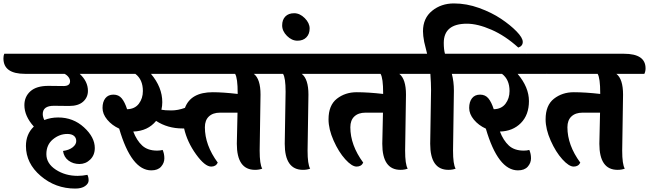

<svg xmlns="http://www.w3.org/2000/svg" viewBox="-90 -982 3779 1118"><path d="M192 -482 280 -481Q318 -481 318 -509Q318 -521 309 -533Q300 -545 286 -552H56Q-70 -552 -70 -642Q-70 -659 -65 -669H437Q563 -669 563 -584Q563 -566 556 -552H374Q422 -508 422 -453Q422 -415 394 -390Q366 -365 313 -365L224 -366Q159 -366 159 -318Q159 -301 168 -283Q205 -298 249 -298Q336 -298 399 -240.5Q462 -183 462 -120Q462 -79 435.5 -53Q409 -27 372.5 -27Q336 -27 309 -47Q282 -67 277 -103Q313 -108 333.5 -124.5Q354 -141 354 -160.5Q354 -180 340.5 -191Q327 -202 302 -202Q256 -202 218 -170.5Q180 -139 180 -84.5Q180 -30 235 6Q290 42 362 42Q390 42 419 36Q426 50 426 68.5Q426 87 405.5 101.5Q385 116 348 116Q233 116 147 42.5Q61 -31 61 -132Q61 -201 107 -245Q52 -306 52 -370Q52 -419 87 -450.5Q122 -482 192 -482Z M1294 -440Q1294 -527 1279 -552H789Q855 -474 855 -387Q855 -366 850 -343Q870 -339 908 -339Q946 -339 987 -354Q1021 -445 1149 -445Q1207 -445 1294 -435ZM1427 -431 1422 -105Q1422 -25 1437 0Q1419 7 1395 7Q1289 7 1289 -145Q1289 -172 1293 -326H1191Q1150 -326 1126.5 -304Q1103 -282 1103 -241Q1103 -137 1178 -35Q1167 -12 1140 -12Q1103 -12 1051.5 -83.5Q1000 -155 982 -234H973Q886 -234 819 -278Q771 -219 686 -216Q706 -164 738 -134.5Q770 -105 825 -105Q844 -105 857 -109Q867 -87 867 -60Q867 -33 848 -11.5Q829 10 791 10Q675 10 604 -233Q562 -252 534.5 -285Q507 -318 507 -353.5Q507 -389 523.5 -410Q540 -431 570.5 -431Q601 -431 619 -409Q637 -387 650 -346Q695 -347 718.5 -378Q742 -409 742 -452Q742 -519 698 -552H543Q417 -552 417 -642Q417 -659 422 -669H1432Q1558 -669 1558 -584Q1558 -566 1551 -552H1388Q1427 -522 1427 -431Z M1568 -145 1573 -448Q1573 -529 1558 -552H1538Q1412 -552 1412 -642Q1412 -659 1417 -669H1715Q1841 -669 1841 -584Q1841 -566 1834 -552H1667Q1706 -522 1706 -431L1701 -105Q1701 -25 1716 0Q1699 7 1674 7Q1568 7 1568 -145Z M1713 -816Q1713 -784 1694 -764.5Q1675 -745 1642 -745Q1609 -745 1581 -773Q1553 -801 1553 -834Q1553 -867 1571.5 -886Q1590 -905 1623 -905Q1656 -905 1684.5 -876.5Q1713 -848 1713 -816Z M2274 -431 2269 -105Q2269 -25 2284 0Q2266 7 2242 7Q2136 7 2136 -145Q2136 -172 2140 -326H2038Q1997 -326 1973.5 -304Q1950 -282 1950 -241Q1950 -137 2025 -35Q2014 -12 1986.5 -12Q1959 -12 1920.5 -54.5Q1882 -97 1852.5 -163.5Q1823 -230 1823 -287Q1823 -369 1871.5 -407Q1920 -445 1987 -445Q2054 -445 2141 -435V-440Q2141 -527 2126 -552H1834Q1708 -552 1708 -642Q1708 -659 1713 -669H2279Q2405 -669 2405 -584Q2405 -566 2398 -552H2235Q2274 -522 2274 -431Z M2415 -145 2420 -458Q2420 -496 2416 -552H2385Q2259 -552 2259 -642Q2259 -659 2264 -669H2397Q2395 -679 2388.5 -703.5Q2382 -728 2380 -738Q2373 -775 2373 -800Q2373 -876 2426 -919Q2479 -962 2553 -962Q2627 -962 2700 -935.5Q2773 -909 2827.5 -872.5Q2882 -836 2918 -799Q2954 -762 2954 -738Q2954 -714 2928 -705Q2852 -774 2771.5 -809Q2691 -844 2629 -844Q2494 -844 2494 -732Q2494 -694 2501 -669H2562Q2688 -669 2688 -584Q2688 -566 2681 -552H2541Q2553 -507 2553 -454L2548 -105Q2548 -25 2563 0Q2546 7 2521 7Q2415 7 2415 -145Z M2973 -669Q3099 -669 3099 -584Q3099 -566 3092 -552H2924Q2990 -474 2990 -393.5Q2990 -313 2943 -265.5Q2896 -218 2821 -216Q2841 -164 2873 -134.5Q2905 -105 2960 -105Q2979 -105 2992 -109Q3002 -87 3002 -60Q3002 -33 2983 -11.5Q2964 10 2926 10Q2810 10 2739 -233Q2697 -252 2669.5 -285Q2642 -318 2642 -353.5Q2642 -389 2658.5 -410Q2675 -431 2705.5 -431Q2736 -431 2754 -409Q2772 -387 2785 -346Q2830 -347 2853.5 -378Q2877 -409 2877 -452Q2877 -519 2833 -552H2678Q2552 -552 2552 -642Q2552 -659 2557 -669Z M3538 -431 3533 -105Q3533 -25 3548 0Q3530 7 3506 7Q3400 7 3400 -145Q3400 -172 3404 -326H3302Q3261 -326 3237.5 -304Q3214 -282 3214 -241Q3214 -137 3289 -35Q3278 -12 3250.5 -12Q3223 -12 3184.5 -54.5Q3146 -97 3116.5 -163.5Q3087 -230 3087 -287Q3087 -369 3135.5 -407Q3184 -445 3251 -445Q3318 -445 3405 -435V-440Q3405 -527 3390 -552H3098Q2972 -552 2972 -642Q2972 -659 2977 -669H3543Q3669 -669 3669 -584Q3669 -566 3662 -552H3499Q3538 -522 3538 -431Z"/></svg>

Font: Laila
Style: Bold
Weight: 700
Designer: Hitesh Malaviya
Foundry: Indian Type Foundry
Version: Version 1.302;PS 1.0;hotconv 1.0.78;makeotf.lib2.5.61930; tt